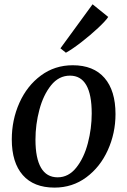

<svg xmlns="http://www.w3.org/2000/svg" viewBox="-20 -864 594 896"><path d="M519 -331.5Q519 -242.5 483.2 -163.5Q447.5 -84.5 382.8 -36.5Q318 11.5 234.5 11.5Q137.5 11.5 86.2 -47Q35 -105.5 35 -213.5Q35 -304.5 70.5 -384Q106 -463.5 170.8 -511.5Q235.5 -559.5 319.5 -559.5Q416.5 -559.5 467.8 -500.2Q519 -441 519 -331.5ZM145.5 -212.5Q145.5 -125.5 171.5 -81Q197.5 -36.5 249 -36.5Q300 -36.5 336 -81.8Q372 -127 390 -195.8Q408 -264.5 408 -334.5Q408 -511 306.5 -511Q254.5 -511 218.2 -465.8Q182 -420.5 163.8 -351.8Q145.5 -283 145.5 -212.5ZM262 -638.5 412 -844 485 -785Q474 -767.5 437.8 -733.5Q401.5 -699.5 358.8 -666.5Q316 -633.5 287.5 -618Z"/></svg>

Font: Merriweather Text
Style: Italic
Weight: 400
Italic angle: -7.8°
Designer: Eben Sorkin
Foundry: Eben Sorkin
Version: Version 2.100